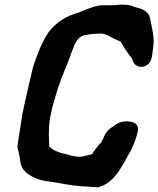

<svg xmlns="http://www.w3.org/2000/svg" viewBox="-20 -782 666 807"><path d="M71 -282 56 -187C55 -181 54 -171 53 -164V-163C60 -141 63 -117 67 -95C71 -77 82 -61 98 -51C123 -32 153 -22 196 -18C235 -11 282 -2 323 1L346 2L386 5H396L397 4C467 -18 495 -90 528 -146V-147H529C545 -179 555 -209 560 -234V-235C563 -257 547 -269 524 -271C503 -274 481 -270 463 -256C432 -235 428 -233 406 -184C393 -171 382 -157 370 -140L369 -135C368 -135 366 -134 363 -133C346 -130 331 -123 314 -123C294 -124 284 -127 267 -131V-132C235 -138 203 -148 187 -167C185 -199 184 -242 189 -280L193 -299C200 -337 213 -375 224 -413C245 -476 263 -509 283 -568C296 -603 307 -626 332 -633C354 -638 378 -641 404 -641C427 -641 455 -619 481 -610L489 -605C502 -579 518 -557 536 -535C539 -502 583 -487 608 -518C622 -538 620 -563 623 -578L624 -585C631 -622 617 -670 612 -699V-700C612 -703 611 -705 610 -707V-708C604 -731 584 -743 559 -749C554 -750 550 -751 544 -753C527 -763 497 -764 470 -761C452 -759 432 -760 411 -760C385 -759 364 -750 347 -744H346C333 -739 322 -734 310 -729C258 -715 214 -687 183 -645C155 -603 136 -552 118 -498V-497C103 -433 87 -366 74 -302Z"/></svg>

Font: Vapor
Style: BdObl
Weight: 700
Foundry: Cannot Into Space Fonts
Version: Version 0.179